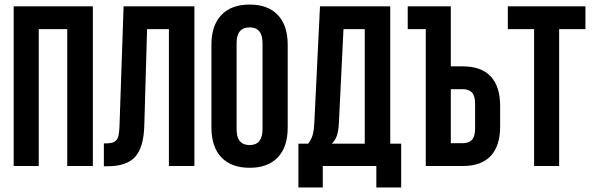

<svg xmlns="http://www.w3.org/2000/svg" viewBox="-20 -728 2595 842"><path d="M149.9 -600.1V0H40V-700.2H387.2V0H274.9V-600.1Z M435.5 1V-99.1Q456.1 -99.1 467.3 -101.1Q478.5 -103 487.3 -110.6Q496.1 -118.2 499.5 -132.3Q502.9 -146.5 503.9 -170.9L522 -700.2H832.5V0H720.7V-600.1H625L612.8 -176.8Q609.9 -81.1 572.5 -40Q535.2 1 452.6 1Z M1017.6 -539.1V-161.1Q1017.6 -91.8 1074.7 -91.8Q1131.3 -91.8 1131.3 -161.1V-539.1Q1131.3 -607.9 1074.7 -607.9Q1017.6 -607.9 1017.6 -539.1ZM907.2 -168V-532.2Q907.2 -616.2 950.7 -662.1Q994.1 -708 1074.7 -708Q1155.3 -708 1198.5 -662.1Q1241.7 -616.2 1241.7 -532.2V-168Q1241.7 -84 1198.5 -38.1Q1155.3 7.8 1074.7 7.8Q994.1 7.8 950.7 -38.1Q907.2 -84 907.2 -168Z M1739.3 94.2H1630.4V0H1395.5V94.2H1288.6V-98.1H1331.5Q1345.2 -115.2 1351.1 -136Q1356.9 -156.7 1358.4 -189L1383.3 -700.2H1691.4V-98.1H1739.3ZM1486.3 -600.1 1466.3 -190.9Q1464.4 -152.3 1457 -132.1Q1449.7 -111.8 1435.5 -98.1H1579.6V-600.1Z M1768.1 -600.1V-700.2H1957V-437H2009.3Q2090.8 -437 2132.1 -392.8Q2173.3 -348.6 2173.3 -264.2V-172.9Q2173.3 -88.4 2132.1 -44.2Q2090.8 0 2009.3 0H1847.2V-600.1ZM1957 -100.1H2009.3Q2036.6 -100.1 2050 -115Q2063.5 -129.9 2063.5 -166V-271Q2063.5 -307.1 2050 -322Q2036.6 -336.9 2009.3 -336.9H1957Z M2207 -600.1V-700.2H2547.4V-600.1H2432.1V0H2322.3V-600.1Z"/></svg>

Font: Bebas Neue Bold
Style: Regular
Weight: 700
Designer: Ryoichi Tsunekawa
Foundry: Ryoichi Tsunekawa
Version: Version 1.300